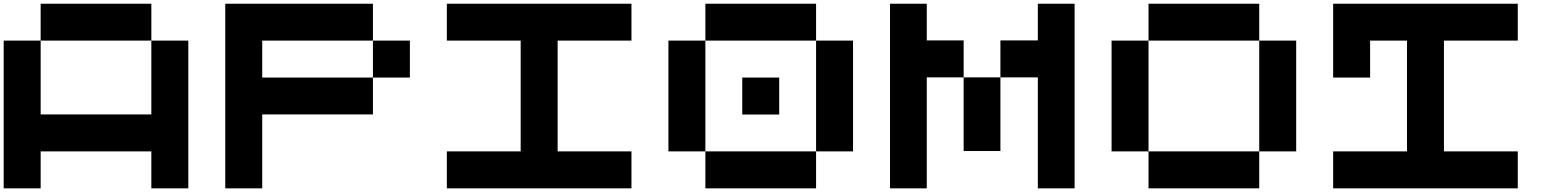

<svg xmlns="http://www.w3.org/2000/svg" viewBox="-20 -820 8441 1040"><path d="M799.8 -799.8V-600.1H200.2V-799.8ZM799.8 -600.1H1000V200.2H799.8V0H200.2V200.2H0V-600.1H200.2V-200.2H799.8Z M1400.4 -600.1V-399.9H2000V-200.2H1400.4V200.2H1200.2V-799.8H2000V-600.1ZM2000 -600.1H2200.2V-399.9H2000Z M3000.5 -600.1V0H3400.4V200.2H2400.4V0H2800.3V-600.1H2400.4V-799.8H3400.4V-600.1Z M3600.6 -600.1H3800.8V0H3600.6ZM4400.4 -799.8V-600.1H3800.8V-799.8ZM3800.8 200.2V0H4400.4V200.2ZM4400.4 -600.1H4600.6V0H4400.4ZM4200.7 -199.7H4000.5V-399.9H4200.7Z M5199.7 -2V-400.9H5398.9V-2ZM5601.6 -799.8H5800.8V200.2H5601.6V-400.9H5398.9V-601.1H5601.6ZM5000 -601.1H5199.7V-400.9H5000V200.2H4800.8V-799.8H5000Z M6001 -600.1H6201.2V0H6001ZM6800.8 -799.8V-600.1H6201.2V-799.8ZM6201.2 200.2V0H6800.8V200.2ZM6800.8 -600.1H7001V0H6800.8Z M7601.1 -600.1H7401.4V-399.9H7201.2V-799.8H8201.2V-600.1H7801.3V0H8201.2V200.2H7201.2V0H7601.1Z"/></svg>

Font: QuinqueFive
Style: Regular
Weight: 400
Monospace: yes
Designer: GGBotNet
Foundry: GGBotNet
Version: 1.1